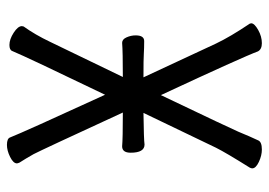

<svg xmlns="http://www.w3.org/2000/svg" viewBox="-128 -618 757 540"><g transform="rotate(-90 250.0 -348.5)"><path d="M113 -320Q90 -320 90 -359Q90 -383 108 -383Q130 -381 203 -381Q98 -609 86 -632Q73 -655 62 -672Q60 -677 60 -679Q60 -689 78 -698Q96 -707 112 -707Q130 -707 133 -698Q147 -662 253 -431Q359 -651 376 -692Q379 -700 393 -700Q409 -700 427.5 -688Q446 -676 446 -665L445 -660Q422 -628 402 -586L303 -381Q374 -381 399 -383Q409 -383 414.5 -370.5Q420 -358 420 -345Q420 -321 404 -321Q384 -321 368 -322Q356 -323 302 -323L397 -119Q416 -79 453 -24L454 -20Q454 -11 435.5 -0.5Q417 10 398 10Q381 10 375 -1Q360 -42 252 -274Q156 -73 149 -56Q135 -22 125 -1Q121 10 99 10Q82 10 64 1.5Q46 -7 46 -17Q46 -20 48 -24Q90 -91 104 -119L202 -323Q126 -322 113 -320Z"/></g></svg>

Font: Moon Stars Kai T HW
Style: Regular
Weight: 400
Designer: GuiWonder
Version: Version 1.101